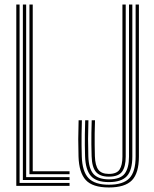

<svg xmlns="http://www.w3.org/2000/svg" viewBox="-20 -820 680 847"><path d="M51.9 0V-800H66.4V-12.9H286.8V0ZM80.9 -25.8V-800H95.4V-38.7H286.8V-25.8ZM109.9 -51.5V-800H124.4V-64.4H286.8V-51.5ZM460.4 7Q388.5 7 358.5 -25.7Q328.5 -58.5 326.4 -129.6Q325.2 -170.1 325.2 -205.9Q325.3 -241.6 326.8 -289.5H341.3Q340.3 -253.6 339.9 -227.6Q339.5 -201.6 339.8 -178.8Q340.2 -156 340.8 -130Q342.8 -63.6 370.4 -34.3Q398 -5.1 460.4 -5.1Q523.7 -5.1 551 -34Q578.3 -62.9 578.3 -129.6V-800H592.8V-129.6Q592.8 -56.5 562.1 -24.7Q531.4 7 460.4 7ZM460.4 -16.7Q404.4 -16.7 380.8 -44Q357.2 -71.2 355.3 -130.4Q354.7 -156.9 354.3 -179.4Q354 -201.8 354.4 -227.5Q354.8 -253.2 355.8 -289.5H370.1Q368.6 -243.1 368.5 -206.5Q368.5 -169.9 369.7 -130.4Q371.4 -75.2 392.8 -52Q414.2 -28.8 460.2 -28.8Q511.1 -28.8 530.1 -54Q549.1 -79.2 549.1 -129V-800H563.8V-129.6Q563.8 -69.5 539.8 -43.1Q515.8 -16.7 460.4 -16.7ZM460.2 -40.7Q421 -40.7 403.3 -61.6Q385.6 -82.5 384.2 -130.8Q383.5 -157.6 383.1 -182.2Q382.8 -206.8 383.2 -232.7Q383.6 -258.6 384.6 -289.5H399.1Q398 -256.5 397.7 -230.5Q397.3 -204.5 397.7 -180.7Q398 -157 398.6 -130.8Q399.9 -89.9 413.8 -71.3Q427.8 -52.8 460.2 -52.8Q494.8 -52.8 507.5 -72Q520.1 -91.3 520.1 -129V-800H534.6V-129Q534.6 -85.3 518.7 -63Q502.8 -40.7 460.2 -40.7Z"/></svg>

Font: Big Shoulders Inline Thin
Style: Regular
Weight: 100
Designer: Patric King
Foundry: XO Type Co
Version: Version 2.002